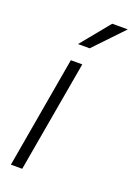

<svg xmlns="http://www.w3.org/2000/svg" viewBox="-144 -800 594 855"><g transform="rotate(20 153.5 -372.0)"><path d="M77.6 0H23.9L115.7 -528.3H169.9ZM233.4 -744.1H307.1L176.3 -606.9H121.1Z"/></g></svg>

Font: MAUL Condensed Light Italic
Style: Light Italic
Weight: 300
Italic angle: -12°
Designer: MAUL
Version: Version 1.0; 2020; ttfautohint (v1.8.3)